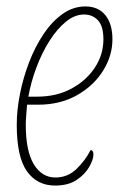

<svg xmlns="http://www.w3.org/2000/svg" viewBox="-20 -566 388 596"><path d="M151 10Q95 10 63.5 -34.5Q32 -79 32 -179Q32 -224 42 -274.5Q52 -325 70.5 -373Q89 -421 115 -460Q141 -499 174 -522.5Q207 -546 245 -546Q285 -546 307 -519Q329 -492 329 -444Q329 -393 300 -346.5Q271 -300 219 -270.5Q167 -241 98 -241H64Q63 -228 61.5 -209Q60 -190 60 -179Q60 -97 85 -56Q110 -15 152 -15Q190 -15 217.5 -41.5Q245 -68 261 -100Q270 -100 270 -86Q270 -71 257 -48Q244 -25 218 -7.5Q192 10 151 10ZM96 -266Q155 -266 201 -290.5Q247 -315 274 -355.5Q301 -396 301 -444Q301 -485 284 -503Q267 -521 241 -521Q212 -521 184.5 -498.5Q157 -476 133.5 -439Q110 -402 93 -356.5Q76 -311 68 -266Z"/></svg>

Font: Noto Serif ExtraCondensed Thin
Style: Italic
Weight: 100
Width: 2
Italic angle: -12°
Designer: Monotype Design Team
Foundry: Monotype Imaging Inc.
Version: Version 2.013